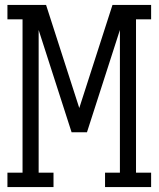

<svg xmlns="http://www.w3.org/2000/svg" viewBox="-20 -755 640 775"><path d="M10 0V-58H71V-677H10V-735H166L300 -319L434 -735H590V-677H529V-58H590V0H404V-58H464V-634L331 -221H269L136 -634V-58H196V0Z"/></svg>

Font: Iosevka Slab Light Extended
Style: Regular
Weight: 300
Width: 7
Monospace: yes
Designer: Belleve Invis
Foundry: Belleve Invis
Version: Version 11.1.0; ttfautohint (v1.8.3)